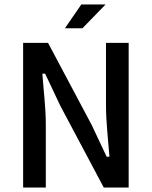

<svg xmlns="http://www.w3.org/2000/svg" viewBox="-20 -840 676 855"><path d="M342 -820 269 -714H347L450 -820ZM184 -5V-286C184 -359 174 -438 169 -507V-512H181L248 -370L442 -5H553V-649H452V-370C452 -297 462 -214 467 -147V-142H455L388 -284L194 -649H83V-5ZM248 -370H247ZM388 -284H389Z"/></svg>

Font: Falling Sky
Style: Light
Weight: 400
Designer: Paul D. Hunt
Foundry: Adobe Systems Incorporated
Version: Version 1.02